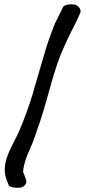

<svg xmlns="http://www.w3.org/2000/svg" viewBox="-20 -769 403 904"><path d="M14 85 22 105C33 115 61 117 79 114C97 108 111 92 101 73L93 51V50C90 45 88 42 89 37C92 3 104 -30 118 -61C139 -105 152 -151 170 -201C210 -322 234 -448 284 -554C303 -597 325 -638 344 -677L355 -702C368 -722 350 -741 334 -747C318 -750 290 -750 278 -738C266 -713 253 -687 239 -659C220 -613 201 -559 186 -505C169 -447 151 -388 134 -327C117 -269 92 -203 70 -151C53 -112 32 -81 16 -37C2 0 -5 42 14 85Z"/></svg>

Font: Stray Cat
Style: BlkCn
Weight: 900
Version: Version 1.0